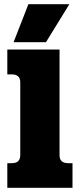

<svg xmlns="http://www.w3.org/2000/svg" viewBox="-20 -899 372 919"><path d="M116 -879H312L200 -697H45ZM15 -118H36Q58 -118 67.5 -128Q77 -138 77 -158V-505Q77 -543 36 -543H15V-662H265V-156Q265 -118 306 -118H327V0H15Z"/></svg>

Font: Pridi
Style: Bold
Weight: 700
Designer: Katatrad Team
Foundry: CadsonDemak
Version: Version 1.001